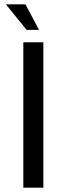

<svg xmlns="http://www.w3.org/2000/svg" viewBox="-20 -861 306 881"><path d="M159 -724 97 -841H7L102 -724H159ZM87 -667H179V0H87V-667Z"/></svg>

Font: Maven Pro
Style: Medium
Weight: 500
Designer: Joe Prince
Foundry: Joe Prince
Version: Version 1.003